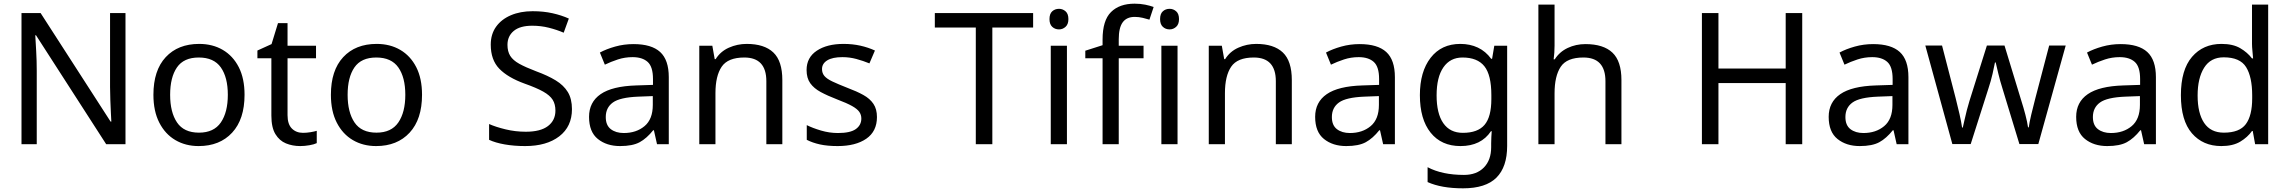

<svg xmlns="http://www.w3.org/2000/svg" viewBox="-20 -785 12450 1045"><path d="M663 0H558L176 -593H172Q174 -558 177 -506Q180 -454 180 -399V0H97V-714H201L582 -123H586Q585 -139 583.5 -171Q582 -203 580.5 -241Q579 -279 579 -311V-714H663Z M1311 -269Q1311 -136 1243.5 -63Q1176 10 1061 10Q990 10 934.5 -22.5Q879 -55 847 -117.5Q815 -180 815 -269Q815 -402 882 -474Q949 -546 1064 -546Q1137 -546 1192.5 -513.5Q1248 -481 1279.5 -419.5Q1311 -358 1311 -269ZM906 -269Q906 -174 943.5 -118.5Q981 -63 1063 -63Q1144 -63 1182 -118.5Q1220 -174 1220 -269Q1220 -364 1182 -418Q1144 -472 1062 -472Q980 -472 943 -418Q906 -364 906 -269Z M1629 -62Q1649 -62 1670 -65.5Q1691 -69 1704 -73V-6Q1690 1 1664 5.5Q1638 10 1614 10Q1572 10 1536.5 -4.5Q1501 -19 1479 -55Q1457 -91 1457 -156V-468H1381V-510L1458 -545L1493 -659H1545V-536H1700V-468H1545V-158Q1545 -109 1568.5 -85.5Q1592 -62 1629 -62Z M2277 -269Q2277 -136 2209.5 -63Q2142 10 2027 10Q1956 10 1900.5 -22.5Q1845 -55 1813 -117.5Q1781 -180 1781 -269Q1781 -402 1848 -474Q1915 -546 2030 -546Q2103 -546 2158.5 -513.5Q2214 -481 2245.5 -419.5Q2277 -358 2277 -269ZM1872 -269Q1872 -174 1909.5 -118.5Q1947 -63 2029 -63Q2110 -63 2148 -118.5Q2186 -174 2186 -269Q2186 -364 2148 -418Q2110 -472 2028 -472Q1946 -472 1909 -418Q1872 -364 1872 -269Z M3093 -191Q3093 -96 3024 -43Q2955 10 2838 10Q2778 10 2727 1Q2676 -8 2642 -24V-110Q2678 -94 2731.5 -81Q2785 -68 2842 -68Q2922 -68 2962.5 -99Q3003 -130 3003 -183Q3003 -218 2988 -242Q2973 -266 2936.5 -286.5Q2900 -307 2835 -330Q2744 -363 2697.5 -411Q2651 -459 2651 -542Q2651 -599 2680 -639.5Q2709 -680 2760.5 -702Q2812 -724 2879 -724Q2938 -724 2987 -713Q3036 -702 3076 -684L3048 -607Q3011 -623 2967.5 -634Q2924 -645 2877 -645Q2810 -645 2776 -616.5Q2742 -588 2742 -541Q2742 -505 2757 -481Q2772 -457 2806 -438Q2840 -419 2898 -397Q2961 -374 3004.5 -347.5Q3048 -321 3070.5 -284Q3093 -247 3093 -191Z M3428 -545Q3526 -545 3573 -502Q3620 -459 3620 -365V0H3556L3539 -76H3535Q3500 -32 3461.5 -11Q3423 10 3355 10Q3282 10 3234 -28.5Q3186 -67 3186 -149Q3186 -229 3249 -272.5Q3312 -316 3443 -320L3534 -323V-355Q3534 -422 3505 -448Q3476 -474 3423 -474Q3381 -474 3343 -461.5Q3305 -449 3272 -433L3245 -499Q3280 -518 3328 -531.5Q3376 -545 3428 -545ZM3454 -259Q3354 -255 3315.5 -227Q3277 -199 3277 -148Q3277 -103 3304.5 -82Q3332 -61 3375 -61Q3443 -61 3488 -98.5Q3533 -136 3533 -214V-262Z M4044 -546Q4140 -546 4189 -499.5Q4238 -453 4238 -349V0H4151V-343Q4151 -472 4031 -472Q3942 -472 3908 -422Q3874 -372 3874 -278V0H3786V-536H3857L3870 -463H3875Q3901 -505 3947 -525.5Q3993 -546 4044 -546Z M4753 -148Q4753 -70 4695 -30Q4637 10 4539 10Q4483 10 4442.5 1Q4402 -8 4371 -24V-104Q4403 -88 4448.5 -74.5Q4494 -61 4541 -61Q4608 -61 4638 -82.5Q4668 -104 4668 -140Q4668 -160 4657 -176Q4646 -192 4617.5 -208Q4589 -224 4536 -244Q4484 -264 4447 -284Q4410 -304 4390 -332Q4370 -360 4370 -404Q4370 -472 4425.5 -509Q4481 -546 4571 -546Q4620 -546 4662.5 -536.5Q4705 -527 4742 -510L4712 -440Q4678 -454 4641 -464Q4604 -474 4565 -474Q4511 -474 4482.5 -456.5Q4454 -439 4454 -409Q4454 -387 4467 -371.5Q4480 -356 4510.5 -341.5Q4541 -327 4592 -307Q4643 -288 4679 -268Q4715 -248 4734 -219.5Q4753 -191 4753 -148Z M5381 0H5291V-635H5068V-714H5603V-635H5381Z M5744 -737Q5764 -737 5779.5 -723.5Q5795 -710 5795 -681Q5795 -653 5779.5 -639Q5764 -625 5744 -625Q5722 -625 5707 -639Q5692 -653 5692 -681Q5692 -710 5707 -723.5Q5722 -737 5744 -737ZM5787 -536V0H5699V-536Z M6204 -468H6069V0H5981V-468H5887V-509L5981 -539V-570Q5981 -674 6027 -719.5Q6073 -765 6155 -765Q6187 -765 6213.5 -759.5Q6240 -754 6259 -747L6236 -678Q6220 -683 6199 -688Q6178 -693 6156 -693Q6112 -693 6090.5 -663.5Q6069 -634 6069 -571V-536H6204Z M6346 -737Q6366 -737 6381.5 -723.5Q6397 -710 6397 -681Q6397 -653 6381.5 -639Q6366 -625 6346 -625Q6324 -625 6309 -639Q6294 -653 6294 -681Q6294 -710 6309 -723.5Q6324 -737 6346 -737ZM6389 -536V0H6301V-536Z M6817 -546Q6913 -546 6962 -499.5Q7011 -453 7011 -349V0H6924V-343Q6924 -472 6804 -472Q6715 -472 6681 -422Q6647 -372 6647 -278V0H6559V-536H6630L6643 -463H6648Q6674 -505 6720 -525.5Q6766 -546 6817 -546Z M7380 -545Q7478 -545 7525 -502Q7572 -459 7572 -365V0H7508L7491 -76H7487Q7452 -32 7413.5 -11Q7375 10 7307 10Q7234 10 7186 -28.5Q7138 -67 7138 -149Q7138 -229 7201 -272.5Q7264 -316 7395 -320L7486 -323V-355Q7486 -422 7457 -448Q7428 -474 7375 -474Q7333 -474 7295 -461.5Q7257 -449 7224 -433L7197 -499Q7232 -518 7280 -531.5Q7328 -545 7380 -545ZM7406 -259Q7306 -255 7267.5 -227Q7229 -199 7229 -148Q7229 -103 7256.5 -82Q7284 -61 7327 -61Q7395 -61 7440 -98.5Q7485 -136 7485 -214V-262Z M7928 -546Q7981 -546 8023.5 -526Q8066 -506 8096 -465H8101L8113 -536H8183V9Q8183 124 8124.5 182Q8066 240 7943 240Q7825 240 7750 206V125Q7829 167 7948 167Q8017 167 8056.5 126.5Q8096 86 8096 16V-5Q8096 -17 8097 -39.5Q8098 -62 8099 -71H8095Q8041 10 7929 10Q7825 10 7766.5 -63Q7708 -136 7708 -267Q7708 -395 7766.5 -470.5Q7825 -546 7928 -546ZM7940 -472Q7873 -472 7836 -418.5Q7799 -365 7799 -266Q7799 -167 7835.5 -114.5Q7872 -62 7942 -62Q8023 -62 8060 -105.5Q8097 -149 8097 -246V-267Q8097 -377 8059 -424.5Q8021 -472 7940 -472Z M8441 -537Q8441 -497 8436 -462H8442Q8468 -503 8512.5 -524Q8557 -545 8609 -545Q8707 -545 8756 -498.5Q8805 -452 8805 -349V0H8718V-343Q8718 -472 8598 -472Q8508 -472 8474.5 -421.5Q8441 -371 8441 -277V0H8353V-760H8441Z M9789 0H9699V-333H9333V0H9243V-714H9333V-412H9699V-714H9789Z M10175 -545Q10273 -545 10320 -502Q10367 -459 10367 -365V0H10303L10286 -76H10282Q10247 -32 10208.5 -11Q10170 10 10102 10Q10029 10 9981 -28.5Q9933 -67 9933 -149Q9933 -229 9996 -272.5Q10059 -316 10190 -320L10281 -323V-355Q10281 -422 10252 -448Q10223 -474 10170 -474Q10128 -474 10090 -461.5Q10052 -449 10019 -433L9992 -499Q10027 -518 10075 -531.5Q10123 -545 10175 -545ZM10201 -259Q10101 -255 10062.5 -227Q10024 -199 10024 -148Q10024 -103 10051.5 -82Q10079 -61 10122 -61Q10190 -61 10235 -98.5Q10280 -136 10280 -214V-262Z M10879 -303Q10866 -344 10856.5 -383.5Q10847 -423 10842 -445H10838Q10834 -423 10825 -383.5Q10816 -344 10802 -302L10706 -1H10606L10459 -537H10550L10624 -251Q10635 -208 10645 -164Q10655 -120 10659 -91H10663Q10667 -108 10672.5 -133Q10678 -158 10685 -185.5Q10692 -213 10699 -235L10794 -537H10890L10982 -235Q10993 -201 11003.5 -161Q11014 -121 11018 -92H11022Q11025 -117 11035.5 -161Q11046 -205 11058 -251L11133 -537H11223L11074 -1H10971Z M11522 -545Q11620 -545 11667 -502Q11714 -459 11714 -365V0H11650L11633 -76H11629Q11594 -32 11555.5 -11Q11517 10 11449 10Q11376 10 11328 -28.5Q11280 -67 11280 -149Q11280 -229 11343 -272.5Q11406 -316 11537 -320L11628 -323V-355Q11628 -422 11599 -448Q11570 -474 11517 -474Q11475 -474 11437 -461.5Q11399 -449 11366 -433L11339 -499Q11374 -518 11422 -531.5Q11470 -545 11522 -545ZM11548 -259Q11448 -255 11409.5 -227Q11371 -199 11371 -148Q11371 -103 11398.5 -82Q11426 -61 11469 -61Q11537 -61 11582 -98.5Q11627 -136 11627 -214V-262Z M12070 10Q11970 10 11910 -59.5Q11850 -129 11850 -267Q11850 -405 11910.5 -475.5Q11971 -546 12071 -546Q12133 -546 12172.5 -523Q12212 -500 12237 -467H12243Q12242 -480 12239.5 -505.5Q12237 -531 12237 -546V-760H12325V0H12254L12241 -72H12237Q12213 -38 12173 -14Q12133 10 12070 10ZM12084 -63Q12169 -63 12203.5 -109.5Q12238 -156 12238 -250V-266Q12238 -366 12205 -419.5Q12172 -473 12083 -473Q12012 -473 11976.5 -416.5Q11941 -360 11941 -265Q11941 -169 11976.5 -116Q12012 -63 12084 -63Z"/></svg>

Font: Noto Sans Tifinagh Hawad
Style: Regular
Weight: 400
Designer: JamraPatel
Foundry: JamraPatel LLC
Version: Version 2.006; ttfautohint (v1.8.4.7-5d5b)